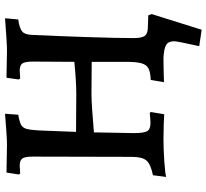

<svg xmlns="http://www.w3.org/2000/svg" viewBox="-50 -638 843 784"><g transform="rotate(-90 372.0 -245.5)"><path d="M576 146 592 71Q596 49 596 43Q596 20 581 11Q566 2 529 0Q489 0 429 2L438 -52Q469 -53 484.5 -61Q500 -69 506 -89.5Q512 -110 512 -152V-293L379 -294Q356 -294 314 -291Q272 -288 224 -284L221 -121Q221 -80 229 -66.5Q237 -53 262 -53Q274 -53 304 -56L307 -51L298 3Q282 2 253 1Q224 0 197 0Q156 0 105 3.5Q54 7 42 11L49 -43Q94 -52 109 -69.5Q124 -87 124 -129L125 -533Q125 -565 117.5 -576Q110 -587 88 -587L56 -585L52 -591L60 -641L174 -639Q204 -639 300 -647L296 -593Q267 -588 255 -581.5Q243 -575 238.5 -560Q234 -545 232 -511L226 -357L377 -356Q433 -356 512 -364L513 -533Q513 -565 505.5 -576Q498 -587 476 -587L444 -585L440 -591L447 -641L558 -639Q588 -639 690 -647L685 -593Q649 -588 636 -577Q623 -566 622 -537Q617 -431 613 -309.5Q609 -188 609 -120Q609 -91 617 -78Q625 -65 648 -64L702 -62L707 -48L643 156Z"/></g></svg>

Font: Alegreya SC Medium
Style: Regular
Weight: 500
Designer: Juan Pablo del Peral
Foundry: Huerta Tipografica
Version: Version 2.007; ttfautohint (v1.6)